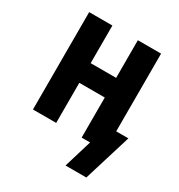

<svg xmlns="http://www.w3.org/2000/svg" viewBox="-161 -629 828 888"><g transform="rotate(30 253.5 -185.5)"><path d="M318 149 363 0H318V-214H182V0H58V-520H182V-319H318V-520H442V-105H507L429 149Z"/></g></svg>

Font: Iosevka Extrabold
Style: Regular
Weight: 800
Monospace: yes
Designer: Belleve Invis
Foundry: Belleve Invis
Version: Version 32.5.0; ttfautohint (v1.8.4)